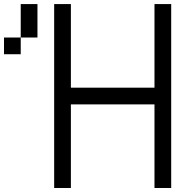

<svg xmlns="http://www.w3.org/2000/svg" viewBox="-20 -937 957 957"><path d="M750 -916.7H833.3V0H750V-416.7H333.3V0H250V-916.7H333.3V-500H750ZM83.3 -916.7H166.7V-750H83.3ZM0 -666.7V-750H83.3V-666.7Z"/></svg>

Font: Galmuri11 Regular
Style: Regular
Weight: 400
Designer: Minseo Lee (Quiple)
Version: Version 2.356;hotconv 1.1.0;makeotfexe 2.6.0 DEVELOPMENT